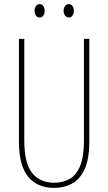

<svg xmlns="http://www.w3.org/2000/svg" viewBox="-20 -996 526 933"><path d="M414 -310Q414 -223 391 -173.5Q368 -124 329.5 -103.5Q291 -83 243 -83Q161 -83 116.5 -137.5Q72 -192 72 -310V-807H98V-314Q98 -202 136.5 -155Q175 -108 243 -108Q286 -108 318.5 -126.5Q351 -145 369.5 -190Q388 -235 388 -314V-807H414ZM148 -943Q148 -956 154.5 -966Q161 -976 173 -976Q184 -976 190.5 -966.5Q197 -957 197 -943Q197 -929 190.5 -920Q184 -911 173 -911Q161 -911 154.5 -920.5Q148 -930 148 -943ZM289 -944Q289 -957 296 -966.5Q303 -976 314 -976Q325 -976 332 -967Q339 -958 339 -944Q339 -930 332 -920.5Q325 -911 314 -911Q303 -911 296 -921Q289 -931 289 -944Z"/></svg>

Font: Noto Sans Kannada UI ExtraCondensed Thin
Style: Regular
Weight: 100
Width: 2
Designer: Jelle Bosma - Monotype Design Team
Foundry: Monotype Imaging Inc.
Version: Version 2.005; ttfautohint (v1.8.4.7-5d5b)